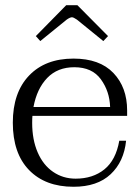

<svg xmlns="http://www.w3.org/2000/svg" viewBox="-20 -704 537 734"><path d="M134 -547 117 -566 233 -684H276L393 -566L375 -547L274 -629Q261 -638 255 -638Q248 -638 235 -629ZM104 -261Q103 -252 103 -234Q103 -170 124 -121.5Q145 -73 183 -47Q221 -21 269 -21Q335 -21 379 -56.5Q423 -92 436 -166H462Q454 -86 403 -38Q352 10 261 10Q153 10 91 -54Q29 -118 29 -235Q29 -350 91 -415Q153 -480 261 -480Q361 -480 413.5 -425Q466 -370 466 -282V-261ZM108 -295H401Q399 -355 365.5 -401Q332 -447 264 -447Q200 -447 160.5 -406Q121 -365 108 -295Z"/></svg>

Font: Taviraj Light
Style: Regular
Weight: 300
Designer: Katatrad Team
Foundry: CadsonDemak
Version: Version 1.001